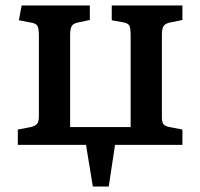

<svg xmlns="http://www.w3.org/2000/svg" viewBox="-20 -529 730 701"><path d="M319 152 294 0H45V-56L92 -65Q109 -69 115.5 -77Q122 -85 122 -104V-394Q122 -425 117 -434Q112 -443 96 -446L49 -455L59 -509H308V-456L265 -447Q247 -443 241.5 -433.5Q236 -424 236 -399V-65H457V-396Q457 -426 452.5 -435Q448 -444 432 -447L388 -455V-509H646V-456L601 -447Q583 -443 577 -433.5Q571 -424 571 -399V-101Q571 -83 577 -75.5Q583 -68 600 -65L646 -56V0H400L377 152Z"/></svg>

Font: Literata 12pt Medium
Style: Regular
Weight: 500
Designer: Latin by Veronika Burian and Jose Scaglione. Greek by Irene Vlachou. Cyrillic by Vera Evstafieva.
Foundry: TypeTogether
Version: Version 3.002